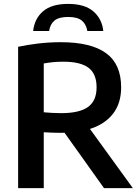

<svg xmlns="http://www.w3.org/2000/svg" viewBox="-20 -965 716 985"><path d="M73 0V-725Q120 -735 176 -741.8Q232 -748.5 292 -748.5Q447 -748.5 524.2 -692.2Q601.5 -636 601.5 -517Q601.5 -435.5 560 -381.8Q518.5 -328 441.5 -303.5L661.5 0H513.5L311 -284Q301.5 -283.5 291.5 -283.5Q266 -283.5 246 -284.5Q226 -285.5 204.5 -286.5V0ZM293.5 -384.5Q387.5 -384.5 431.5 -416.2Q475.5 -448 475.5 -517Q475.5 -586 434.2 -617.2Q393 -648.5 305 -648.5Q275 -648.5 251.2 -646Q227.5 -643.5 204.5 -639.5V-389Q228.5 -387 248.2 -385.8Q268 -384.5 293.5 -384.5ZM150 -806Q157 -869.5 201 -907.2Q245 -945 329.5 -945Q414 -945 458.5 -907Q503 -869 510 -806H428Q422 -841.5 399.2 -859.8Q376.5 -878 329.5 -878Q282.5 -878 260 -859.8Q237.5 -841.5 232 -806Z"/></svg>

Font: Encode Sans SmBold
Style: Regular
Weight: 600
Designer: Multiple Designers
Foundry: Impallari Type
Version: Version 3.002; ttfautohint (v1.8.3) -l 8 -r 50 -G 200 -x 14 